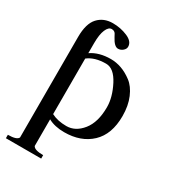

<svg xmlns="http://www.w3.org/2000/svg" viewBox="-195 -723 912 1018"><g transform="rotate(30 260.5 -214.0)"><path d="M5 192V171Q59 171 68 151V-464Q68 -546 102 -583Q136 -620 192 -620Q240 -620 282 -602Q324 -584 324 -552Q324 -538 311 -527Q298 -516 282 -516Q259 -516 236 -560Q229 -573 226.5 -577.5Q224 -582 218 -586Q212 -590 202 -590Q183 -590 170.5 -561Q158 -532 158 -478V-417Q206 -450 278 -450Q311 -450 343.5 -438.5Q376 -427 408.5 -402.5Q441 -378 461.5 -330Q482 -282 482 -218Q482 -107 420 -48.5Q358 10 256 10Q198 10 158 -12V151Q167 171 221 171V192ZM158 -384V-44Q196 -24 250 -24Q305 -24 346 -75Q387 -126 387 -218Q387 -279 351.5 -347.5Q316 -416 268 -416Q199 -416 158 -384Z"/></g></svg>

Font: Judson
Style: Regular
Weight: 400
Version: Version 20110429